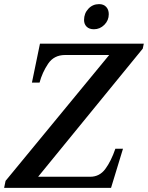

<svg xmlns="http://www.w3.org/2000/svg" viewBox="-39 -912 718 932"><path d="M369 -815Q369 -847 390 -869.5Q411 -892 442 -892Q464 -892 476.5 -878.5Q489 -865 489 -843Q489 -813 467.5 -791.5Q446 -770 417 -770Q394 -770 381.5 -782.5Q369 -795 369 -815ZM-12 -34 491 -645H277Q223 -645 194.5 -602.5Q166 -560 153 -511H116L155 -700H659L654 -676L146 -54H399Q444 -54 472 -91.5Q500 -129 521 -190H558L500 0H-19Z"/></svg>

Font: Taviraj SemiBold
Style: Italic
Weight: 600
Italic angle: -12°
Designer: Katatrad Team
Foundry: CadsonDemak
Version: Version 1.001